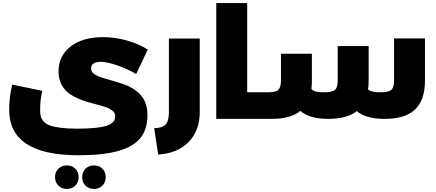

<svg xmlns="http://www.w3.org/2000/svg" viewBox="-20 -777 2850 1255"><path d="M492.2 237.8Q40 237.8 40 -60.1Q40 -143.6 60.1 -224.1L256.8 -183.1Q242.2 -126 242.2 -57.1Q242.2 -32.2 246.6 -15.6Q251 1 265.4 17.3Q279.8 33.7 305.7 43Q331.5 52.2 376.2 58.1Q420.9 64 484.9 64Q548.8 64 594.7 59.6Q640.6 55.2 667 48.1Q693.4 41 708.5 29.8Q723.6 18.6 728.3 7.3Q732.9 -3.9 732.9 -19Q732.9 -40.5 712.4 -55.7Q691.9 -70.8 659.4 -80.8Q627 -90.8 587.4 -100.6Q547.9 -110.4 508.3 -125.7Q468.8 -141.1 436.3 -162.6Q403.8 -184.1 383.3 -221.9Q362.8 -259.8 362.8 -310.1Q362.8 -413.1 441.9 -473.6Q521 -534.2 652.8 -534.2Q731.9 -534.2 809.6 -512.2Q887.2 -490.2 945.8 -453.1L870.1 -293Q814.9 -325.7 747.6 -349.4Q680.2 -373 637.2 -373Q608.9 -373 592 -362.3Q575.2 -351.6 575.2 -330.1Q575.2 -313 587.9 -300.3Q600.6 -287.6 621.8 -278.8Q643.1 -270 670.7 -262.2Q698.2 -254.4 729 -245.6Q759.8 -236.8 790.3 -226.1Q820.8 -215.3 848.4 -198.2Q876 -181.2 897.2 -158.7Q918.5 -136.2 931.2 -102.5Q943.8 -68.8 943.8 -26.9Q943.8 64.9 900.4 122.1Q856.9 179.2 757.1 208.5Q657.2 237.8 492.2 237.8ZM472.4 436.3Q450.7 458 417 458Q383.3 458 361.6 436.3Q339.8 414.6 339.8 380.9Q339.8 347.2 361.6 325.7Q383.3 304.2 417 304.2Q450.7 304.2 472.4 325.7Q494.1 347.2 494.1 380.9Q494.1 414.6 472.4 436.3ZM649.4 436.3Q627.9 458 594.2 458Q560.5 458 538.8 436.3Q517.1 414.6 517.1 380.9Q517.1 347.2 538.8 325.7Q560.5 304.2 594.2 304.2Q627.9 304.2 649.4 325.7Q670.9 347.2 670.9 380.9Q670.9 414.6 649.4 436.3Z M1013.7 232.9 987.8 61Q1040.5 60.1 1062.3 36.9Q1084 13.7 1084 -44.9V-524.9H1285.6V-44.9Q1285.6 77.6 1212.2 151.9Q1138.7 226.1 1013.7 232.9Z M1702.6 -173.8Q1711.9 -173.8 1717.3 -150.4Q1722.7 -127 1722.7 -87.9Q1722.7 -47.4 1717.3 -23.7Q1711.9 0 1702.6 0H1393.6V-756.8H1595.7V-173.8Z M2555.7 -525.9H2757.8V-250Q2757.8 -123.5 2693.6 -61.8Q2629.4 0 2493.7 0Q2370.6 0 2312.5 -50.8Q2248.5 0 2125.5 0Q2002.9 0 1943.8 -51.8Q1880.4 0 1757.8 0H1702.6Q1693.4 0 1688 -23.7Q1682.6 -47.4 1682.6 -87.9Q1682.6 -127 1688 -150.4Q1693.4 -173.8 1702.6 -173.8H1732.4Q1782.7 -173.8 1799.6 -189.9Q1816.4 -206.1 1816.4 -251V-425.8H2018.6V-250Q2018.6 -221.7 2015.6 -195.8Q2025.4 -183.6 2044.2 -178.7Q2063 -173.8 2096.7 -173.8Q2151.4 -173.8 2169.4 -189.2Q2187.5 -204.6 2187.5 -251V-476.1H2389.6V-250Q2389.6 -215.8 2385.7 -192.9Q2403.3 -173.8 2464.8 -173.8Q2519.5 -173.8 2537.6 -189.2Q2555.7 -204.6 2555.7 -251Z"/></svg>

Font: Montserrat-Arabic ExtraBold
Style: Regular
Weight: 800
Designer: Mohamed Gaber
Foundry: Kief Type Foundry
Version: Version 5.008;PS 005.008;hotconv 1.0.88;makeotf.lib2.5.64775